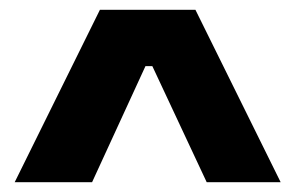

<svg xmlns="http://www.w3.org/2000/svg" viewBox="-20 -677 603 392"><path d="M10 -305 184 -657H379L553 -305H402L291 -542H277L168 -305Z"/></svg>

Font: Bricolage Grotesque 18pt
Style: Bold
Weight: 700
Designer: Mathieu Triay
Foundry: Atelier Triay
Version: Version 1.000;gftools[0.9.30]